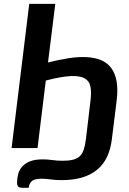

<svg xmlns="http://www.w3.org/2000/svg" viewBox="-20 -742 647 962"><path d="M126.5 -722.5 38 0H168L209.5 -338.5C260.8 -351.8 302.1 -359.2 333.2 -360.8C364.4 -362.2 388 -358.5 404 -349.5C420 -340.5 429.8 -326.6 433.2 -307.8C436.8 -288.9 436.8 -265.7 433.5 -238L410 -41C407.3 -21 403.7 -4.2 399 9.2C394.3 22.8 387.6 33.5 378.8 41.5C369.9 49.5 358.7 55.2 345 58.5C331.3 61.8 314.3 63.5 294 63.5C276.3 63.5 259.3 62.3 243 60C226.7 57.7 210.3 56.5 194 56.5C168.3 56.5 147.2 59.8 130.8 66.2C114.2 72.8 101.2 81.4 91.5 92.2C81.8 103.1 75.1 115.5 71.2 129.5C67.4 143.5 65.5 158 65.5 173C65.5 181.7 67.2 188.2 70.8 192.5C74.2 196.8 82.3 199 95 199H123.5C126.2 182 132.3 170.2 142 163.5C151.7 156.8 166.8 153.5 187.5 153.5C202.5 153.5 218.2 154.7 234.5 157C250.8 159.3 269 160.5 289 160.5C328.7 160.5 363.3 155.9 393 146.8C422.7 137.6 447.8 124.3 468.2 107C488.8 89.7 504.8 68.5 516.5 43.5C528.2 18.5 536 -9.7 540 -41L564.5 -237.5C569.2 -275.8 569 -308.5 564 -335.5C559 -362.5 549.9 -384.7 536.8 -402C523.6 -419.3 506.7 -432.2 486 -440.8C465.3 -449.2 441.5 -454.2 414.5 -455.8C387.5 -457.2 357.7 -455.5 325 -450.5C292.3 -445.5 257.5 -438.3 220.5 -429L257 -722.5Z"/></svg>

Font: Lato
Style: Bold Italic
Weight: 700
Italic angle: -7°
Designer: Lukasz Dziedzic
Foundry: tyPoland Lukasz Dziedzic
Version: Version 2.007; 2014-02-27